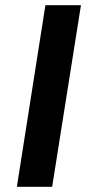

<svg xmlns="http://www.w3.org/2000/svg" viewBox="-20 -720 332 740"><path d="M45 0H181L292 -700H155Z"/></svg>

Font: Arthouse Owned
Style: Bold Italic
Weight: 700
Italic angle: -10°
Designer: Jeremy Tribby
Foundry: Tribby Type
Version: Version 1.000;PS 001.000;hotconv 1.0.88;makeotf.lib2.5.64775